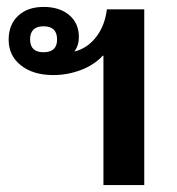

<svg xmlns="http://www.w3.org/2000/svg" viewBox="-20 -535 513 555"><path d="M279 0V-374H277Q252 -347 213.5 -332.5Q175 -318 134 -318Q76 -318 40.5 -346Q5 -374 5 -420Q5 -464 32.5 -489.5Q60 -515 106 -515Q152 -515 180 -491.5Q208 -468 208 -428Q208 -404 195 -386Q232 -395 257.5 -427.5Q283 -460 289 -508H397V0ZM106 -384Q145 -384 145 -421Q145 -459 106 -459Q67 -459 67 -421Q67 -384 106 -384Z"/></svg>

Font: Noto Sans Thai Looped UI Medium
Style: Regular
Weight: 500
Designer: Cadson Demak Team
Foundry: Cadson Demak Co., Ltd.
Version: Version 1.000; ttfautohint (v1.8.4.7-5d5b)